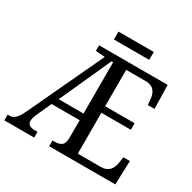

<svg xmlns="http://www.w3.org/2000/svg" viewBox="-184 -1036 1222 1220"><g transform="rotate(30 427.5 -425.5)"><path d="M-1 -42H14Q37 -42 55.5 -60.5Q74 -79 93 -120L350 -668L282 -673V-714H785L789 -540H740L736 -582Q733 -619 714 -641.5Q695 -664 656 -665H509V-398H725V-350H509V-50H678Q752 -50 765 -132L771 -175H819L813 0H328V-42H341Q376 -42 394 -55.5Q412 -69 413 -110V-240H207L159 -134Q144 -101 144 -81Q144 -42 198 -42H218V0H-1ZM413 -289V-665H401L231 -289ZM345 -851H604V-793H345Z"/></g></svg>

Font: Noto Serif Narrow
Style: Regular
Weight: 400
Width: 4
Designer: Monotype Design Team
Foundry: Monotype Imaging Inc.
Version: Version 1.001